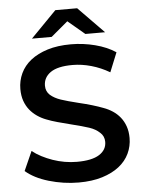

<svg xmlns="http://www.w3.org/2000/svg" viewBox="-60 -941 749 999"><g transform="rotate(-5 314.5 -442.0)"><path d="M35 -74 80 -175Q101 -158 128 -144Q155 -130 185 -119.5Q215 -109 247 -103.5Q279 -98 311 -98Q389 -98 427.5 -122.5Q466 -147 466 -189Q466 -219 444 -238Q423 -258 390 -269Q357 -280 300 -294Q260 -304 227.5 -313Q195 -322 170 -332Q146 -341 124 -356Q102 -371 85.5 -391.5Q69 -412 59.5 -439Q50 -466 50 -501Q50 -544 68 -582.5Q86 -621 121.5 -649Q157 -677 209.5 -693.5Q262 -710 332 -710Q396 -710 458 -694Q520 -678 565 -648L524 -547Q478 -574 428.5 -588Q379 -602 331 -602Q253 -602 216 -576Q179 -550 179 -507Q179 -477 200 -458Q222 -439 255 -428Q288 -417 345 -403Q421 -385 473 -365Q498 -356 520 -341.5Q542 -327 558.5 -306.5Q575 -286 584.5 -259Q594 -232 594 -198Q594 -155 576 -117Q558 -79 522.5 -51Q487 -23 434 -6.5Q381 10 311 10Q232 10 154 -13Q80 -35 35 -74ZM412 -757 324 -831 236 -757H133L267 -894H381L515 -757Z"/></g></svg>

Font: CMG Sans SemiBold
Style: Regular
Weight: 600
Designer: Julieta Ulanovsky
Foundry: Julieta Ulanovsky
Version: Version 7.200